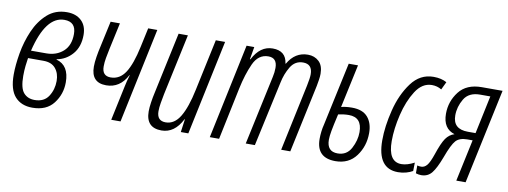

<svg xmlns="http://www.w3.org/2000/svg" viewBox="-51 -794 2797 1057"><g transform="rotate(10 1348.0 -265.5)"><path d="M314 -159Q314 -254 242 -274V-276Q294 -285 329.5 -326Q365 -367 365 -433Q365 -484 335 -512.5Q305 -541 254 -541Q189 -541 144.5 -501Q100 -461 73.5 -400Q47 -339 35.5 -272Q24 -205 24 -152Q24 -68 59 -29Q94 10 156 10Q235 10 274.5 -41.5Q314 -93 314 -159ZM247 -497Q312 -497 312 -429Q312 -365 274.5 -331.5Q237 -298 180 -298H95Q143 -497 247 -497ZM77 -154Q77 -184 80 -210.5Q83 -237 86 -255H172Q218 -255 240.5 -227.5Q263 -200 263 -158Q263 -110 238.5 -72Q214 -34 161 -34Q122 -34 99.5 -60Q77 -86 77 -154Z M648 0 760 -531H709L686 -424Q665 -325 634 -277Q603 -229 552 -229Q504 -229 504 -282Q504 -305 508.5 -330Q513 -355 519 -383L551 -531H499L468 -388Q461 -358 456 -327Q451 -296 451 -272Q451 -182 535 -182Q612 -182 652 -259H654Q649 -243 644.5 -226Q640 -209 637 -193L596 0Z M993 -73H995L985 0H1027L1139 -531H1087L1026 -244Q1005 -143 973.5 -90.5Q942 -38 893 -38Q844 -38 844 -92Q844 -113 848.5 -138.5Q853 -164 858 -190L931 -531H879L806 -189Q800 -163 795.5 -133Q791 -103 791 -82Q791 10 878 10Q951 10 993 -73Z M1199 0 1260 -292Q1277 -373 1304.5 -433.5Q1332 -494 1388 -494Q1437 -494 1437 -438Q1437 -413 1431 -387L1348 0H1399L1478 -363Q1488 -413 1512.5 -453.5Q1537 -494 1582 -494Q1634 -494 1634 -437Q1634 -416 1625 -373L1546 0H1597L1678 -380Q1681 -396 1684 -415Q1687 -434 1687 -449Q1687 -495 1662.5 -518Q1638 -541 1601 -541Q1529 -541 1489 -471H1487Q1478 -541 1404 -541Q1334 -541 1293 -461H1290L1302 -531H1259L1147 0Z M2007 -174Q2007 -230 1978.5 -263Q1950 -296 1890 -296Q1871 -296 1855.5 -294Q1840 -292 1830 -289L1882 -531H1830L1754 -177Q1749 -158 1746.5 -136.5Q1744 -115 1744 -96Q1744 10 1850 10Q1925 10 1966 -45.5Q2007 -101 2007 -174ZM1795 -100Q1795 -119 1800.5 -150Q1806 -181 1821 -246Q1852 -253 1880 -253Q1954 -253 1954 -170Q1954 -124 1930 -79Q1906 -34 1855 -34Q1795 -34 1795 -100Z M2282 -11 2283 -58Q2243 -37 2211 -37Q2137 -37 2137 -153Q2137 -222 2156 -301.5Q2175 -381 2211.5 -438Q2248 -495 2302 -495Q2332 -495 2356 -480L2377 -524Q2347 -541 2303 -541Q2228 -541 2179.5 -475.5Q2131 -410 2108 -318Q2085 -226 2085 -148Q2085 10 2200 10Q2224 10 2245.5 4Q2267 -2 2282 -11Z M2457 -353Q2457 -401 2483 -445Q2509 -489 2572 -489H2629L2584 -276H2541Q2457 -276 2457 -353ZM2434 -115Q2461 -189 2481.5 -211.5Q2502 -234 2545 -234H2575L2525 0H2577L2690 -531H2574Q2489 -531 2447 -476.5Q2405 -422 2405 -353Q2405 -270 2471 -250Q2442 -241 2423.5 -214.5Q2405 -188 2383 -122Q2367 -75 2353 -58.5Q2339 -42 2321 -42Q2307 -42 2299 -45V-1Q2315 4 2329 4Q2366 4 2388 -23.5Q2410 -51 2434 -115Z"/></g></svg>

Font: Noto Sans Display Condensed Light
Style: Italic
Weight: 300
Width: 3
Designer: Monotype Design team
Foundry: Monotype Imaging Inc.
Version: 1.000